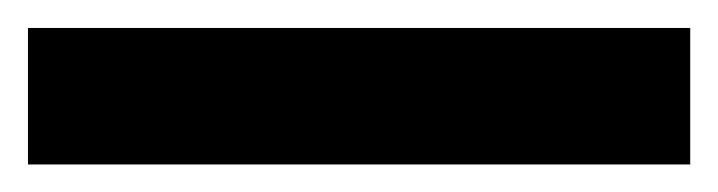

<svg xmlns="http://www.w3.org/2000/svg" viewBox="-23 -878 516 138"><path d="M473.1 -857.9H-2.9V-759.8H473.1Z"/></svg>

Font: Avrile Sans
Style: Bold
Weight: 700
Designer: Monotype Design Team, Google (font), Stefan Peev (BGR Cyrillic), Cristiano Sobral (main changes)
Foundry: The Avrile Sans Project Authors
Version: Version 3.110